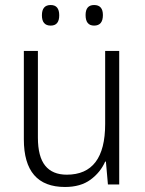

<svg xmlns="http://www.w3.org/2000/svg" viewBox="-20 -735 576 765"><path d="M455 -532V0H410L402 -91H399Q380 -48 340.5 -19Q301 10 239 10Q75 10 75 -180V-532H131V-187Q131 -111 160 -75Q189 -39 246 -39Q399 -39 399 -241V-532ZM147 -674Q147 -715 182 -715Q216 -715 216 -674Q216 -633 182 -633Q147 -633 147 -674ZM321 -675Q321 -715 355 -715Q390 -715 390 -675Q390 -633 355 -633Q321 -633 321 -675Z"/></svg>

Font: Noto Sans Lao UI SemCond Light
Style: Regular
Weight: 300
Width: 4
Designer: Monotype Design Team
Foundry: Monotype Imaging Inc.
Version: Version 2.000; ttfautohint (v1.8.4.7-5d5b)